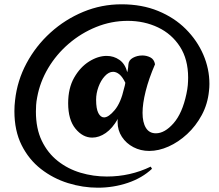

<svg xmlns="http://www.w3.org/2000/svg" viewBox="-20 -778 1018 893"><path d="M435 95Q365 95 296 73.5Q227 52 170.5 8Q114 -36 80.5 -103Q47 -170 47 -261Q47 -286 50 -311Q60 -403 103.5 -484Q147 -565 215 -626.5Q283 -688 367.5 -723Q452 -758 545 -758Q640 -758 715.5 -727Q791 -696 844 -643Q897 -590 925.5 -524Q954 -458 954 -388Q954 -380 953.5 -371.5Q953 -363 952 -355Q946 -294 918.5 -243Q891 -192 850.5 -154.5Q810 -117 764 -96.5Q718 -76 674 -76Q634 -76 600.5 -93.5Q567 -111 547 -141.5Q527 -172 527 -210Q527 -214 527 -217.5Q527 -221 528 -225Q503 -181 472 -159.5Q441 -138 409 -138Q365 -138 331 -179.5Q297 -221 297 -298Q297 -368 325 -417Q353 -466 394.5 -492Q436 -518 476 -518Q509 -518 535.5 -499.5Q562 -481 572 -442Q575 -454 576 -464.5Q577 -475 577 -477Q578 -498 598 -509Q618 -520 642 -520Q662 -520 679.5 -511Q697 -502 701 -479Q672 -412 657.5 -354Q643 -296 643 -253Q643 -209 658.5 -183.5Q674 -158 705 -158Q746 -158 787 -204.5Q828 -251 847 -341Q852 -364 853.5 -382.5Q855 -401 855 -417Q855 -502 817 -561Q779 -620 715 -650.5Q651 -681 574 -681Q498 -681 427.5 -652.5Q357 -624 299.5 -574.5Q242 -525 204 -461Q166 -397 153 -326Q149 -306 148 -289Q147 -272 147 -259Q147 -180 174.5 -123Q202 -66 249 -29Q296 8 355 25.5Q414 43 477 43Q586 43 681 -3L687 7Q641 50 574.5 72.5Q508 95 435 95ZM464 -232Q485 -232 513.5 -266Q542 -300 557 -367Q559 -374 560.5 -380Q562 -386 563 -393Q550 -420 535.5 -432Q521 -444 506 -444Q486 -444 467.5 -424Q449 -404 438 -374Q427 -344 427 -314Q427 -272 437.5 -252Q448 -232 464 -232Z"/></svg>

Font: Agbalumo
Style: Regular
Weight: 400
Designer: Raphael Alegbeleye
Foundry: Sorkin Type Co.
Version: Version 1.000; ttfautohint (v1.8.4)